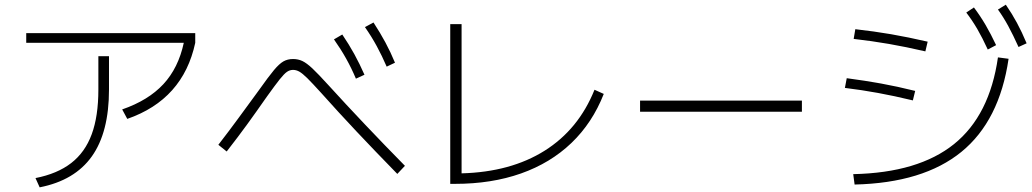

<svg xmlns="http://www.w3.org/2000/svg" viewBox="-20 -802 4361 811"><path d="M395.5 -423.8V-564.5H440.4V-423.8Q440.4 -243.2 367.9 -141.4Q295.4 -39.6 147.5 -10.7L129.9 -49.8Q222.2 -67.9 280.8 -113.3Q339.4 -158.7 367.4 -234.9Q395.5 -311 395.5 -423.8ZM90.8 -662.1H804.7V-621.1Q753.4 -381.8 517.6 -299.8L496.1 -339.8Q606.4 -377.9 669.9 -446.3Q733.4 -514.6 756.3 -621.1H90.8Z M1390.6 -635.7 1425.8 -656.2Q1454.1 -614.3 1476.6 -573.5Q1499 -532.7 1519.5 -486.3L1483.4 -469.7Q1464.4 -514.6 1442.1 -554.4Q1419.9 -594.2 1390.6 -635.7ZM1521.5 -687.5 1557.6 -707Q1585.9 -663.6 1607.9 -622.8Q1629.9 -582 1648.4 -537.1L1613.3 -520.5Q1593.3 -566.9 1571.5 -606.9Q1549.8 -647 1521.5 -687.5ZM1336.9 -409.2Q1298.3 -451.7 1278.1 -471.7Q1257.8 -491.7 1244.6 -499.3Q1231.4 -506.8 1217.8 -506.8Q1204.1 -506.8 1192.1 -498.5Q1180.2 -490.2 1161.6 -467Q1143.1 -443.8 1106.4 -392.6Q1063.5 -331.1 1025.6 -278.8Q987.8 -226.6 937.5 -162.1L902.3 -190.4Q947.3 -248.5 988.8 -305.2Q1030.3 -361.8 1063.5 -407.2L1074.2 -421.9Q1114.7 -479 1137.2 -505.9Q1159.7 -532.7 1177.2 -542.7Q1194.8 -552.7 1217.8 -552.7Q1239.3 -552.7 1257.3 -544.2Q1275.4 -535.6 1299.6 -512.9Q1323.7 -490.2 1367.2 -442.4Q1514.2 -280.8 1690.4 -101.6L1658.2 -67.4Q1560.5 -167.5 1485.1 -247.6Q1409.7 -327.6 1336.9 -409.2Z M1881.8 -700.2H1929.7V-69.8Q2136.7 -75.2 2280.3 -165.3Q2423.8 -255.4 2491.2 -422.9L2530.3 -405.3Q2482.4 -283.2 2393.8 -198.2Q2305.2 -113.3 2180.7 -69.3Q2056.2 -25.4 1902.3 -25.4H1881.8Z M2683.6 -377H3367.2V-330.1H2683.6Z M4195.3 -559.6 4240.2 -553.7Q4201.7 -291.5 4040.8 -160.4Q3879.9 -29.3 3589.8 -22.5L3584 -66.4Q3859.4 -72.3 4009.8 -193.4Q4160.2 -314.5 4195.3 -559.6ZM3548.8 -430.7 3556.6 -471.7Q3634.3 -461.4 3701.7 -449.2Q3769 -437 3845.7 -418L3835.9 -377.9Q3756.8 -397 3688.7 -409.4Q3620.6 -421.9 3548.8 -430.7ZM3585.9 -637.7 3592.8 -678.7Q3671.4 -669.9 3743.7 -657.5Q3815.9 -645 3898.4 -626L3888.7 -585Q3806.6 -604 3734.6 -616.5Q3662.6 -628.9 3585.9 -637.7ZM4061.5 -749 4093.8 -770.5Q4120.6 -734.9 4143.1 -696.5Q4165.5 -658.2 4187.5 -611.3L4152.3 -592.8Q4129.4 -642.6 4108.2 -679.2Q4086.9 -715.8 4061.5 -749ZM4195.3 -761.7 4228.5 -782.2Q4254.4 -744.6 4275.4 -705.8Q4296.4 -667 4316.4 -619.1L4282.2 -603.5Q4259.3 -654.3 4239 -691.7Q4218.8 -729 4195.3 -761.7Z"/></svg>

Font: Pretendard GOV ExtraLight
Style: Regular
Weight: 200
Designer: Base glyphs from Inter by Rasmus Andersson; Hangeul glyphs from Noto Sans CJK(Source Han Sans) by Jang Soo-young and Kan
Foundry: Kil Hyung-jin
Version: Version 1.309